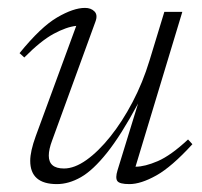

<svg xmlns="http://www.w3.org/2000/svg" viewBox="-20 -456 512 486"><path d="M277.5 -25 329.5 -194Q286.5 -114 251 -69.5Q215.5 -25 184.8 -7.5Q154 10 124 10Q56.5 10 56.5 -49Q56.5 -73 70.5 -111.5L173 -390.5Q148.5 -388 116 -370.5Q83.5 -353 41.5 -310.5L29.5 -321.5Q83.5 -388 124.8 -412Q166 -436 195 -436Q210.5 -436 219.2 -427Q228 -418 221.5 -401L112 -100.5Q103.5 -78 103.5 -62Q103.5 -29.5 142 -29.5Q168.5 -29.5 198.8 -51Q229 -72.5 259.2 -110.2Q289.5 -148 315.5 -197.5Q341.5 -247 358.5 -303L396 -426H441.5L323 -34Q346.5 -34 379.5 -48.2Q412.5 -62.5 456 -103L467 -91Q414.5 -33.5 375.5 -11.8Q336.5 10 307.5 10Q282.5 10 277 2.2Q271.5 -5.5 277.5 -25Z"/></svg>

Font: Newsreader 16pt Light
Style: Italic
Weight: 300
Italic angle: -17°
Designer: Hugues Gentile
Foundry: Production Type
Version: Version 1.003; ttfautohint (v1.8.3)